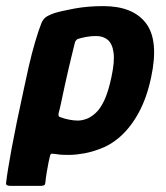

<svg xmlns="http://www.w3.org/2000/svg" viewBox="-37 -501 545 629"><path d="M-17 98Q-13 62 1 -14Q15 -90 41 -209Q48 -243 57.5 -284.5Q67 -326 78.5 -365Q90 -404 99 -426Q104 -437 111.5 -443.5Q119 -450 141 -458Q164 -465 207 -473Q250 -481 301 -481Q399 -481 441.5 -424.5Q484 -368 458 -247Q444 -181 418 -133Q392 -85 358 -54.5Q324 -24 284 -11Q263 -3 238.5 1.5Q214 6 190 6.5Q166 7 148 4Q139 3 134 2.5Q129 2 127 9Q125 16 122 31Q119 46 116.5 61Q114 76 113 84Q112 97 110.5 102.5Q109 108 94 108H-1Q-9 108 -13.5 106Q-18 104 -17 98ZM155 -130Q154 -123 155.5 -120.5Q157 -118 161 -117Q174 -112 189.5 -109Q205 -106 218 -106Q230 -106 245 -111Q260 -116 276 -130.5Q292 -145 305 -173Q318 -201 328 -248Q339 -299 335 -328.5Q331 -358 316 -370.5Q301 -383 278 -383Q261 -383 245 -380Q229 -377 217 -373Q214 -371 211.5 -368Q209 -365 208 -360Q203 -339 197 -315Q191 -291 185.5 -266.5Q180 -242 174.5 -217.5Q169 -193 164.5 -170.5Q160 -148 155 -130Z"/></svg>

Font: Glory Thin
Style: Bold Italic
Weight: 700
Italic angle: -12°
Version: Version 1.011